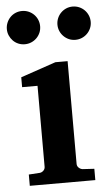

<svg xmlns="http://www.w3.org/2000/svg" viewBox="-59 -758 453 794"><g transform="rotate(-5 168.0 -361.5)"><path d="M32.2 0V-46.9L78.1 -49.8Q86.9 -50.8 93.5 -57.4Q100.1 -64 100.1 -73.2V-409.2H36.1V-450.2L182.1 -500H232.9V-73.2Q232.9 -64 240 -57.4Q247.1 -50.8 255.9 -49.8L304.2 -46.9V0ZM132.3 -653.8Q132.3 -639.6 127 -627.2Q121.6 -614.7 112.1 -605.2Q102.5 -595.7 89.8 -590.3Q77.1 -585 63 -585Q48.8 -585 36.1 -590.3Q23.4 -595.7 14.2 -605.2Q4.9 -614.7 -0.5 -627.2Q-5.9 -639.6 -5.9 -653.8Q-5.9 -668 -0.5 -680.7Q4.9 -693.4 14.2 -702.9Q23.4 -712.4 36.1 -717.8Q48.8 -723.1 63 -723.1Q77.1 -723.1 89.8 -717.8Q102.5 -712.4 112.1 -702.9Q121.6 -693.4 127 -680.7Q132.3 -668 132.3 -653.8ZM342.3 -653.8Q342.3 -639.6 336.9 -627.2Q331.5 -614.7 322 -605.2Q312.5 -595.7 299.8 -590.3Q287.1 -585 272.9 -585Q258.8 -585 246.3 -590.3Q233.9 -595.7 224.4 -605.2Q214.8 -614.7 209.5 -627.2Q204.1 -639.6 204.1 -653.8Q204.1 -668 209.5 -680.7Q214.8 -693.4 224.4 -702.9Q233.9 -712.4 246.3 -717.8Q258.8 -723.1 272.9 -723.1Q287.1 -723.1 299.8 -717.8Q312.5 -712.4 322 -702.9Q331.5 -693.4 336.9 -680.7Q342.3 -668 342.3 -653.8Z"/></g></svg>

Font: Charis SIL Am
Style: Bold
Weight: 700
Foundry: SIL International
Version: Version 5.000